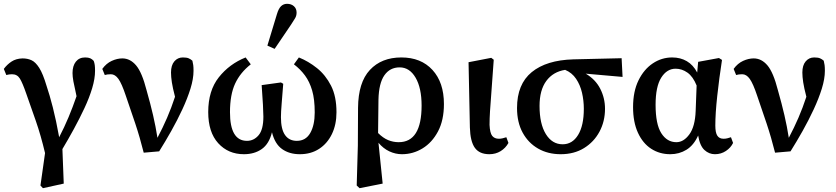

<svg xmlns="http://www.w3.org/2000/svg" viewBox="-20 -794 4378 1006"><path d="M192 178 216 8Q194 -85 167.5 -161Q141 -237 118 -302Q98 -360 84 -382.5Q70 -405 43 -405Q28 -405 13 -401L0 -433Q17 -456 40.5 -471.5Q64 -487 98 -488Q124 -488 145 -478.5Q166 -469 185.5 -438.5Q205 -408 224 -344Q240 -297 257 -230.5Q274 -164 290 -75Q317 -127 339 -179.5Q361 -232 381 -290Q369 -343 364.5 -368Q360 -393 360 -411Q360 -449 377.5 -471Q395 -493 426 -493Q443 -493 453 -488.5Q463 -484 471 -475Q475 -464 476.5 -453Q478 -442 478 -423Q478 -382 463 -332Q448 -282 422.5 -227.5Q397 -173 367 -118Q337 -63 307 -13L314 168L205 192Z M733 6Q713 -74 689 -146Q665 -218 639 -293Q618 -356 600.5 -380.5Q583 -405 561 -405Q551 -405 543.5 -404Q536 -403 529 -401L516 -433Q537 -462 565.5 -475Q594 -488 621 -488Q662 -488 693 -451.5Q724 -415 748 -321Q768 -251 782 -190.5Q796 -130 805 -72Q833 -125 855.5 -177Q878 -229 897 -287Q885 -333 880.5 -362.5Q876 -392 876 -414Q876 -452 893.5 -472.5Q911 -493 938 -493Q958 -493 968.5 -488.5Q979 -484 988 -476Q991 -464 992.5 -453Q994 -442 994 -423Q994 -381 978 -329.5Q962 -278 935.5 -221Q909 -164 877.5 -108Q846 -52 814 -1Z M1258 14Q1176 14 1123.5 -43.5Q1071 -101 1071 -207Q1071 -319 1126.5 -389Q1182 -459 1267 -493L1294 -457Q1239 -414 1212 -356Q1185 -298 1185 -206Q1185 -56 1274 -56Q1310 -56 1335 -85.5Q1360 -115 1360 -183Q1360 -224 1351 -348L1452 -362L1464 -355Q1460 -302 1456 -254Q1452 -206 1452 -180Q1452 -117 1473.5 -86.5Q1495 -56 1535 -56Q1582 -56 1605.5 -97Q1629 -138 1629 -205Q1629 -274 1615.5 -320Q1602 -366 1578 -398.5Q1554 -431 1520 -457L1546 -493Q1596 -473 1641 -437Q1686 -401 1714.5 -345Q1743 -289 1743 -206Q1743 -141 1719 -91.5Q1695 -42 1652 -14Q1609 14 1551 14Q1496 14 1458 -13Q1420 -40 1405 -101Q1390 -40 1351.5 -13Q1313 14 1258 14ZM1381 -555 1431 -720Q1440 -750 1453 -762Q1466 -774 1484 -774Q1506 -774 1520 -761.5Q1534 -749 1534 -728Q1534 -712 1526.5 -699Q1519 -686 1505 -665L1419 -538Z M1963 -272 1961 -97Q1987 -71 2013.5 -60Q2040 -49 2069 -49Q2189 -49 2189 -241Q2189 -333 2157.5 -387Q2126 -441 2074 -441Q2023 -441 1994 -399.5Q1965 -358 1963 -272ZM1849 178 1855 -31 1856 -229Q1857 -362 1918 -427.5Q1979 -493 2083 -493Q2186 -493 2246 -427.5Q2306 -362 2306 -249Q2306 -164 2275 -105.5Q2244 -47 2194 -16.5Q2144 14 2086 14Q2052 14 2020 -1Q1988 -16 1963 -46L1985 168L1864 192Z M2544 14Q2492 14 2468 -19.5Q2444 -53 2442 -126L2435 -468L2554 -491L2567 -481Q2560 -379 2555 -315.5Q2550 -252 2547.5 -212Q2545 -172 2545 -140Q2547 -97 2559 -82Q2571 -67 2594 -67Q2604 -67 2614 -69.5Q2624 -72 2633 -75L2644 -45Q2629 -18 2603 -2Q2577 14 2544 14Z M2918 14Q2851 14 2799.5 -15.5Q2748 -45 2718.5 -99Q2689 -153 2689 -228Q2689 -353 2766 -416Q2843 -479 2984 -483L3237 -489L3242 -391L3049 -408Q3100 -378 3125 -329Q3150 -280 3150 -224Q3150 -158 3121 -104Q3092 -50 3040 -18Q2988 14 2918 14ZM2807 -239Q2807 -145 2840 -91.5Q2873 -38 2928 -38Q2979 -38 3009 -87Q3039 -136 3039 -224Q3039 -267 3029.5 -308Q3020 -349 2998.5 -381Q2977 -413 2941 -428Q2878 -418 2842.5 -370Q2807 -322 2807 -239Z M3415 -245Q3415 -143 3445 -96Q3475 -49 3524 -49Q3562 -49 3592 -90Q3622 -131 3625 -213L3630 -346Q3611 -393 3582 -413.5Q3553 -434 3520 -434Q3474 -434 3444.5 -387Q3415 -340 3415 -245ZM3492 14Q3436 14 3392 -14.5Q3348 -43 3322.5 -98.5Q3297 -154 3297 -233Q3297 -315 3325.5 -373Q3354 -431 3400.5 -462Q3447 -493 3502 -493Q3545 -493 3578.5 -473.5Q3612 -454 3633 -414L3638 -470L3747 -490L3763 -480Q3748 -383 3738 -291Q3728 -199 3728 -136Q3728 -99 3738.5 -83Q3749 -67 3771 -67Q3782 -67 3791.5 -69.5Q3801 -72 3810 -75L3821 -45Q3809 -20 3783.5 -3Q3758 14 3726 14Q3695 14 3671 -8Q3647 -30 3638 -84Q3615 -33 3577 -9.5Q3539 14 3492 14Z M4041 6Q4021 -74 3997 -146Q3973 -218 3947 -293Q3926 -356 3908.5 -380.5Q3891 -405 3869 -405Q3859 -405 3851.5 -404Q3844 -403 3837 -401L3824 -433Q3845 -462 3873.5 -475Q3902 -488 3929 -488Q3970 -488 4001 -451.5Q4032 -415 4056 -321Q4076 -251 4090 -190.5Q4104 -130 4113 -72Q4141 -125 4163.5 -177Q4186 -229 4205 -287Q4193 -333 4188.5 -362.5Q4184 -392 4184 -414Q4184 -452 4201.5 -472.5Q4219 -493 4246 -493Q4266 -493 4276.5 -488.5Q4287 -484 4296 -476Q4299 -464 4300.5 -453Q4302 -442 4302 -423Q4302 -381 4286 -329.5Q4270 -278 4243.5 -221Q4217 -164 4185.5 -108Q4154 -52 4122 -1Z"/></svg>

Font: Source Serif Pro SemiBold
Style: Regular
Weight: 600
Designer: Frank Grießhammer
Foundry: Adobe Systems Incorporated
Version: Version 3.001;hotconv 1.0.111;makeotfexe 2.5.65597